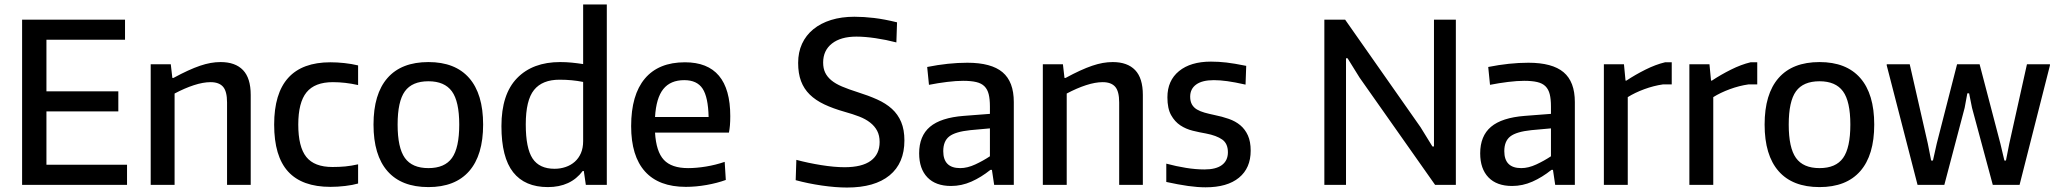

<svg xmlns="http://www.w3.org/2000/svg" viewBox="-20 -828 9222 860"><path d="M79 -740H540V-650H188V-419H510V-329H188V-90H549V0H79Z M655 -540H745L752 -479H757Q792 -498 821.5 -511.5Q851 -525 876 -533.5Q901 -542 923.5 -546Q946 -550 968 -550Q1034 -550 1068.5 -514Q1103 -478 1103 -403V0H997V-369Q997 -419 979 -439.5Q961 -460 923 -460Q890 -460 848.5 -446.5Q807 -433 762 -409V0H655Z M1460 9Q1333 9 1270.5 -59.5Q1208 -128 1208 -270Q1208 -549 1460 -549Q1490 -549 1522.5 -545.5Q1555 -542 1584 -535V-447Q1526 -460 1471 -460Q1390 -460 1353 -414.5Q1316 -369 1316 -270Q1316 -170 1352 -125Q1388 -80 1469 -80Q1500 -80 1526.5 -82.5Q1553 -85 1584 -92V-6Q1560 1 1526 5Q1492 9 1460 9Z M1899 10Q1778 10 1715.5 -61.5Q1653 -133 1653 -270Q1653 -407 1715.5 -478.5Q1778 -550 1899 -550Q2019 -550 2081.5 -478.5Q2144 -407 2144 -270Q2144 -133 2081.5 -61.5Q2019 10 1899 10ZM1899 -75Q1972 -75 2004.5 -120.5Q2037 -166 2037 -270Q2037 -374 2004 -419Q1971 -464 1899 -464Q1826 -464 1793.5 -419Q1761 -374 1761 -270Q1761 -166 1793.5 -120.5Q1826 -75 1899 -75Z M2434 10Q2331 10 2278.5 -56.5Q2226 -123 2226 -263Q2226 -406 2296 -478Q2366 -550 2489 -550Q2516 -550 2541 -547.5Q2566 -545 2592 -541V-808H2698V0H2604L2595 -62H2590Q2536 10 2434 10ZM2464 -72Q2490 -72 2513.5 -80Q2537 -88 2554.5 -103.5Q2572 -119 2582 -142Q2592 -165 2592 -196V-461Q2567 -466 2541 -468.5Q2515 -471 2486 -471Q2409 -471 2372 -425Q2335 -379 2335 -271Q2335 -164 2365.5 -118Q2396 -72 2464 -72Z M3052 9Q2931 9 2869 -60Q2807 -129 2807 -263Q2807 -403 2868.5 -476Q2930 -549 3048 -549Q3251 -549 3251 -308Q3251 -284 3249.5 -266.5Q3248 -249 3245 -234H2914Q2919 -149 2953.5 -112Q2988 -75 3062 -75Q3099 -75 3142 -82Q3185 -89 3226 -103L3231 -22Q3193 -8 3145 0.5Q3097 9 3052 9ZM3045 -469Q2983 -469 2951 -429Q2919 -389 2914 -304H3154Q3152 -393 3127 -431Q3102 -469 3045 -469Z M3774 12Q3723 12 3661 3Q3599 -6 3544 -21L3547 -112Q3599 -98 3658 -88.5Q3717 -79 3763 -79Q3841 -79 3880.5 -108Q3920 -137 3920 -192Q3920 -221 3909 -242Q3898 -263 3877.5 -279Q3857 -295 3828.5 -306Q3800 -317 3764 -327Q3711 -342 3672 -360.5Q3633 -379 3607 -404.5Q3581 -430 3568 -464.5Q3555 -499 3555 -546Q3555 -594 3572.5 -632Q3590 -670 3623 -697Q3656 -724 3702.5 -738.5Q3749 -753 3807 -753Q3849 -753 3895 -747.5Q3941 -742 3998 -728L3995 -638Q3949 -650 3901.5 -657Q3854 -664 3816 -664Q3746 -664 3706.5 -633Q3667 -602 3667 -548Q3667 -522 3676 -503Q3685 -484 3703.5 -468.5Q3722 -453 3751.5 -440.5Q3781 -428 3822 -415Q3870 -400 3909 -382.5Q3948 -365 3975 -340.5Q4002 -316 4016.5 -281.5Q4031 -247 4031 -199Q4031 -97 3964.5 -42.5Q3898 12 3774 12Z M4240 5Q4171 5 4134 -33.5Q4097 -72 4097 -141Q4097 -219 4145.5 -260Q4194 -301 4297 -309L4414 -318V-351Q4414 -384 4408.5 -406Q4403 -428 4389.5 -441.5Q4376 -455 4352.5 -460.5Q4329 -466 4294 -466Q4263 -466 4222 -461Q4181 -456 4141 -448L4133 -528Q4228 -547 4313 -547Q4420 -547 4470.5 -504.5Q4521 -462 4521 -371V0H4433L4423 -67H4416Q4375 -34 4331 -14.5Q4287 5 4240 5ZM4281 -75Q4313 -75 4348.5 -91.5Q4384 -108 4414 -128V-253L4326 -245Q4259 -238 4232 -217Q4205 -196 4205 -151Q4205 -75 4281 -75Z M4651 -540H4741L4748 -479H4753Q4788 -498 4817.5 -511.5Q4847 -525 4872 -533.5Q4897 -542 4919.5 -546Q4942 -550 4964 -550Q5030 -550 5064.5 -514Q5099 -478 5099 -403V0H4993V-369Q4993 -419 4975 -439.5Q4957 -460 4919 -460Q4886 -460 4844.5 -446.5Q4803 -433 4758 -409V0H4651Z M5380 11Q5344 11 5301.5 5Q5259 -1 5204 -13V-95Q5249 -83 5292.5 -76Q5336 -69 5375 -69Q5427 -69 5453.5 -89Q5480 -109 5480 -146Q5480 -185 5454.5 -203Q5429 -221 5382 -230Q5353 -235 5322.5 -242.5Q5292 -250 5267 -266.5Q5242 -283 5225.5 -312.5Q5209 -342 5209 -392Q5209 -467 5261 -509.5Q5313 -552 5404 -552Q5438 -552 5473 -548Q5508 -544 5562 -533L5559 -449Q5510 -460 5477 -464.5Q5444 -469 5417 -469Q5365 -469 5338 -449.5Q5311 -430 5311 -395Q5311 -374 5319 -360Q5327 -346 5341.5 -337.5Q5356 -329 5375.5 -323.5Q5395 -318 5419 -313Q5454 -306 5484 -295.5Q5514 -285 5535.5 -267Q5557 -249 5569.5 -221.5Q5582 -194 5582 -153Q5582 -75 5529.5 -32Q5477 11 5380 11Z M5912 -740H6005L6343 -258L6396 -172H6403V-740H6501V0H6408L6070 -480L6016 -567H6009V0H5912Z M6753 5Q6684 5 6647 -33.5Q6610 -72 6610 -141Q6610 -219 6658.5 -260Q6707 -301 6810 -309L6927 -318V-351Q6927 -384 6921.5 -406Q6916 -428 6902.5 -441.5Q6889 -455 6865.5 -460.5Q6842 -466 6807 -466Q6776 -466 6735 -461Q6694 -456 6654 -448L6646 -528Q6741 -547 6826 -547Q6933 -547 6983.5 -504.5Q7034 -462 7034 -371V0H6946L6936 -67H6929Q6888 -34 6844 -14.5Q6800 5 6753 5ZM6794 -75Q6826 -75 6861.5 -91.5Q6897 -108 6927 -128V-253L6839 -245Q6772 -238 6745 -217Q6718 -196 6718 -151Q6718 -75 6794 -75Z M7164 -540H7254L7261 -467H7265Q7304 -493 7350 -516Q7396 -539 7438 -549H7468V-450H7429Q7387 -444 7345 -428.5Q7303 -413 7271 -393V0H7164Z M7547 -540H7637L7644 -467H7648Q7687 -493 7733 -516Q7779 -539 7821 -549H7851V-450H7812Q7770 -444 7728 -428.5Q7686 -413 7654 -393V0H7547Z M8130 10Q8009 10 7946.5 -61.5Q7884 -133 7884 -270Q7884 -407 7946.5 -478.5Q8009 -550 8130 -550Q8250 -550 8312.5 -478.5Q8375 -407 8375 -270Q8375 -133 8312.5 -61.5Q8250 10 8130 10ZM8130 -75Q8203 -75 8235.5 -120.5Q8268 -166 8268 -270Q8268 -374 8235 -419Q8202 -464 8130 -464Q8057 -464 8024.5 -419Q7992 -374 7992 -270Q7992 -166 8024.5 -120.5Q8057 -75 8130 -75Z M8431 -535V-540H8534L8615 -185L8630 -109H8638L8655 -185L8746 -540H8847L8940 -185L8958 -109H8965L8980 -185L9059 -540H9162V-535L9026 0H8906L8813 -345L8800 -410H8792L8780 -345L8689 0H8569Z"/></svg>

Font: Encode Sans Narrow
Style: Medium
Weight: 500
Designer: Pablo Impallari, Andres Torresi
Foundry: Pablo Impallari, Andres Torresi
Version: Version 1.000; ttfautohint (v1.00) -l 8 -r 50 -G 200 -x 14 -